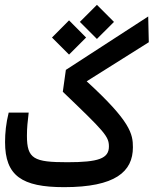

<svg xmlns="http://www.w3.org/2000/svg" viewBox="-20 -773 638 797"><path d="M246.1 3.9C459 3.9 531.7 -60.5 531.7 -161.6C531.7 -216.8 522.5 -268.6 339.8 -435.5L597.7 -597.7L595.2 -704.6L253.4 -482.9L240.7 -392.1C414.1 -226.1 432.1 -207 432.1 -165C432.1 -115.2 389.6 -99.6 259.8 -99.6C120.6 -99.6 91.8 -113.3 91.8 -209.5C91.8 -244.1 94.7 -266.6 99.1 -305.7H16.1C4.9 -261.2 1 -220.7 1 -183.1C1 -43.5 70.3 3.9 246.1 3.9ZM382.3 -611.3 453.1 -682.1 382.3 -752.9 311.5 -682.1ZM266.6 -546.4 337.4 -617.2 266.6 -688.5 195.8 -617.2Z"/></svg>

Font: CaskaydiaCove Nerd Font
Style: Regular
Weight: 400
Designer: Aaron Bell
Foundry: Saja Typeworks
Version: Version 2111.1;Nerd Fonts 2.3.3